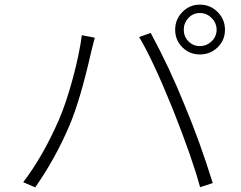

<svg xmlns="http://www.w3.org/2000/svg" viewBox="-20 -812 1040 828"><path d="M792.5 -734.4Q772.5 -712.9 772.5 -683.6Q772.5 -654.3 792.5 -633.8Q812.5 -613.3 841.8 -613.3Q871.1 -613.3 892.6 -633.8Q914.1 -654.3 914.1 -683.6Q914.1 -712.9 892.6 -734.4Q871.1 -755.9 841.8 -755.9Q812.5 -755.9 792.5 -734.4ZM841.8 -792Q886.7 -792 918.5 -760.3Q950.2 -728.5 950.2 -683.6Q950.2 -638.7 918.5 -607.9Q886.7 -577.1 841.8 -577.1Q797.9 -577.1 766.6 -607.9Q735.4 -638.7 735.4 -683.6Q735.4 -728.5 766.6 -760.3Q797.9 -792 841.8 -792ZM233.4 -293.9Q265.6 -368.2 293.9 -473.6Q322.3 -579.1 333 -660.2L388.7 -649.4Q387.7 -645.5 374 -591.8Q327.1 -383.8 280.3 -272.5Q218.8 -127.9 131.8 -3.9L80.1 -26.4Q164.1 -135.7 233.4 -293.9ZM724.6 -342.8Q639.6 -552.7 580.1 -652.3L629.9 -669.9Q710.9 -520.5 775.4 -360.4Q841.8 -202.1 897.5 -22.5L842.8 -4.9Q808.6 -131.8 724.6 -342.8Z"/></svg>

Font: Gen Shin Gothic Light
Style: Regular
Weight: 200
Designer: [Source Han Sans]
Ryoko NISHIZUKA  (kana & ideographs); Paul D. Hunt (Latin, Greek & Cyrillic); Wenlong ZHANG  (bopomofo
Version: Version 1.002.20150607